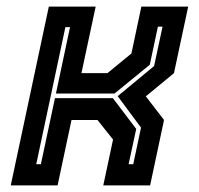

<svg xmlns="http://www.w3.org/2000/svg" viewBox="-20 -560 601 580"><path d="M12.5 0 127.5 -540H269L226 -339H304.5L377 -398.5L407 -540H548.5L505.5 -339L420.5 -269L475.5 -197.5L433.5 0H292L321.5 -138.5L274.5 -197.5H196L154 0ZM89.5 -64H103.5L146 -263.5H321L391.5 -170.5L368.5 -64H382.5L406 -174.5L335.5 -269.5L445.5 -360.5L471 -479.5H457L432.5 -364.5L326 -277.5H149L191.5 -478H177.5Z"/></svg>

Font: Tourney Expanded Regular
Style: Bold Italic
Weight: 700
Width: 7
Italic angle: -12°
Designer: Tyler Finck
Foundry: Etcetera Type Co
Version: Version 1.010; ttfautohint (v1.8.3)